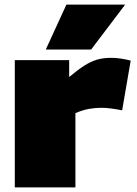

<svg xmlns="http://www.w3.org/2000/svg" viewBox="-20 -810 592 830"><path d="M279 -550V-477Q316 -508 344 -526Q372 -544 399 -552Q426 -560 461 -560Q499 -560 545 -548L508 -333Q483 -338 460.5 -341Q438 -344 417 -344Q393 -344 366 -339.5Q339 -335 306 -321V0H44V-550ZM178 -596 267 -790H521L374 -596Z"/></svg>

Font: Georama Expanded Black
Style: Regular
Weight: 900
Width: 7
Designer: Jean-Baptiste Levee
Foundry: Production Type
Version: Version 1.000